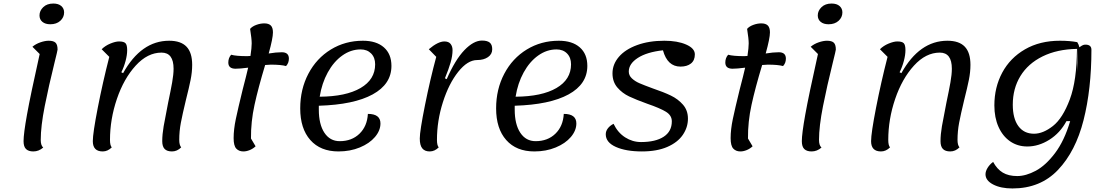

<svg xmlns="http://www.w3.org/2000/svg" viewBox="-20 -830 6245 1084"><path d="M203 -743Q203 -769 224 -789.5Q245 -810 281 -810Q310 -810 326 -796Q342 -782 342 -760Q342 -732 320.5 -712.5Q299 -693 264 -693Q236 -693 219.5 -706.5Q203 -720 203 -743ZM113 -33Q113 -75 132.5 -183.5Q152 -292 204 -525L163 -566Q182 -582 208 -591Q234 -600 255 -600Q282 -600 293.5 -589Q305 -578 305 -550Q305 -545 288 -477Q255 -344 232.5 -230.5Q210 -117 210 -40Q210 -9 224 3Q199 25 168 25Q141 25 127 11.5Q113 -2 113 -33Z M504 -33Q504 -78 532 -221.5Q560 -365 597 -509L554 -552Q574 -572 603 -584Q632 -596 652 -596Q679 -596 688.5 -586Q698 -576 698 -547Q698 -520 689 -486Q680 -452 665 -422L675 -417Q777 -600 935 -600Q1001 -600 1033 -566.5Q1065 -533 1065 -464Q1065 -423 1056 -378.5Q1047 -334 1030 -267Q1010 -184 1001 -136.5Q992 -89 992 -40Q992 -11 1003 2Q980 25 951 25Q923 25 909.5 11Q896 -3 896 -33Q896 -71 904 -117.5Q912 -164 929 -249Q944 -320 952 -365Q960 -410 960 -442Q960 -533 892 -533Q813 -533 746 -459.5Q679 -386 640 -271.5Q601 -157 601 -40Q601 -9 611 2Q588 25 560 25Q504 25 504 -33Z M1611 -499Q1611 -474 1595 -457Q1567 -465 1509 -465Q1499 -465 1477 -463Q1438 -334 1417 -238Q1396 -142 1397 -48L1423 -4Q1408 10 1389.5 17.5Q1371 25 1354 25Q1329 25 1314 9Q1299 -7 1299 -50Q1299 -99 1311.5 -158.5Q1324 -218 1350 -324Q1372 -408 1381 -448Q1335 -442 1310 -442Q1269 -442 1269 -477Q1269 -503 1285 -521Q1313 -513 1375 -513Q1388 -513 1394 -514Q1401 -560 1401 -585Q1401 -611 1392 -667Q1404 -681 1427 -689.5Q1450 -698 1472 -698Q1497 -698 1509 -686Q1521 -674 1521 -647Q1521 -614 1497 -528Q1539 -535 1571 -535Q1611 -535 1611 -499Z M1780 -233V-211Q1780 -128 1811.5 -80.5Q1843 -33 1898 -33Q1966 -33 2009.5 -75Q2053 -117 2057 -187Q2128 -187 2128 -133Q2128 -93 2097 -56.5Q2066 -20 2011.5 2.5Q1957 25 1891 25Q1789 25 1732 -39.5Q1675 -104 1675 -218Q1675 -326 1721 -413.5Q1767 -501 1848 -550.5Q1929 -600 2029 -600Q2105 -600 2147.5 -562.5Q2190 -525 2190 -458Q2190 -355 2084 -297Q1978 -239 1780 -233ZM1785 -284Q1933 -285 2015.5 -333Q2098 -381 2098 -467Q2098 -505 2075.5 -528Q2053 -551 2016 -551Q1961 -551 1912.5 -516.5Q1864 -482 1830.5 -421Q1797 -360 1785 -284Z M2350 -48Q2350 -90 2379.5 -237Q2409 -384 2443 -509L2401 -552Q2453 -596 2489 -596Q2513 -596 2524 -582Q2535 -568 2535 -547Q2535 -515 2524 -477Q2513 -439 2492 -388L2502 -383Q2550 -493 2602 -547Q2654 -601 2701 -601Q2731 -601 2745 -589.5Q2759 -578 2759 -552Q2759 -524 2735 -507.5Q2711 -491 2674 -491Q2620 -491 2567 -424.5Q2514 -358 2480.5 -253Q2447 -148 2447 -40Q2447 -9 2457 2Q2434 25 2406 25Q2378 25 2364 7.5Q2350 -10 2350 -48Z M2886 -233V-211Q2886 -128 2917.5 -80.5Q2949 -33 3004 -33Q3072 -33 3115.5 -75Q3159 -117 3163 -187Q3234 -187 3234 -133Q3234 -93 3203 -56.5Q3172 -20 3117.5 2.5Q3063 25 2997 25Q2895 25 2838 -39.5Q2781 -104 2781 -218Q2781 -326 2827 -413.5Q2873 -501 2954 -550.5Q3035 -600 3135 -600Q3211 -600 3253.5 -562.5Q3296 -525 3296 -458Q3296 -355 3190 -297Q3084 -239 2886 -233ZM2891 -284Q3039 -285 3121.5 -333Q3204 -381 3204 -467Q3204 -505 3181.5 -528Q3159 -551 3122 -551Q3067 -551 3018.5 -516.5Q2970 -482 2936.5 -421Q2903 -360 2891 -284Z M3400 -72Q3400 -90 3412 -105.5Q3424 -121 3444 -131Q3468 -81 3509.5 -54.5Q3551 -28 3599 -28Q3681 -28 3727 -58Q3773 -88 3773 -145Q3773 -179 3739 -199.5Q3705 -220 3635 -244Q3571 -267 3532 -285.5Q3493 -304 3465.5 -336Q3438 -368 3438 -416Q3438 -467 3474 -509Q3510 -551 3577 -575.5Q3644 -600 3731 -600Q3805 -600 3854 -578.5Q3903 -557 3903 -523Q3903 -489 3881 -471.5Q3859 -454 3822 -454Q3748 -454 3723 -546Q3632 -536 3581 -503Q3530 -470 3530 -426Q3530 -404 3547.5 -387.5Q3565 -371 3590.5 -360Q3616 -349 3665 -331Q3727 -310 3767.5 -290.5Q3808 -271 3836 -239Q3864 -207 3864 -160Q3864 -111 3835 -68.5Q3806 -26 3747.5 -0.5Q3689 25 3604 25Q3514 25 3457 -0.5Q3400 -26 3400 -72Z M4417 -499Q4417 -474 4401 -457Q4373 -465 4315 -465Q4305 -465 4283 -463Q4244 -334 4223 -238Q4202 -142 4203 -48L4229 -4Q4214 10 4195.5 17.5Q4177 25 4160 25Q4135 25 4120 9Q4105 -7 4105 -50Q4105 -99 4117.5 -158.5Q4130 -218 4156 -324Q4178 -408 4187 -448Q4141 -442 4116 -442Q4075 -442 4075 -477Q4075 -503 4091 -521Q4119 -513 4181 -513Q4194 -513 4200 -514Q4207 -560 4207 -585Q4207 -611 4198 -667Q4210 -681 4233 -689.5Q4256 -698 4278 -698Q4303 -698 4315 -686Q4327 -674 4327 -647Q4327 -614 4303 -528Q4345 -535 4377 -535Q4417 -535 4417 -499Z M4597 -743Q4597 -769 4618 -789.5Q4639 -810 4675 -810Q4704 -810 4720 -796Q4736 -782 4736 -760Q4736 -732 4714.5 -712.5Q4693 -693 4658 -693Q4630 -693 4613.5 -706.5Q4597 -720 4597 -743ZM4507 -33Q4507 -75 4526.5 -183.5Q4546 -292 4598 -525L4557 -566Q4576 -582 4602 -591Q4628 -600 4649 -600Q4676 -600 4687.5 -589Q4699 -578 4699 -550Q4699 -545 4682 -477Q4649 -344 4626.5 -230.5Q4604 -117 4604 -40Q4604 -9 4618 3Q4593 25 4562 25Q4535 25 4521 11.5Q4507 -2 4507 -33Z M4898 -33Q4898 -78 4926 -221.5Q4954 -365 4991 -509L4948 -552Q4968 -572 4997 -584Q5026 -596 5046 -596Q5073 -596 5082.5 -586Q5092 -576 5092 -547Q5092 -520 5083 -486Q5074 -452 5059 -422L5069 -417Q5171 -600 5329 -600Q5395 -600 5427 -566.5Q5459 -533 5459 -464Q5459 -423 5450 -378.5Q5441 -334 5424 -267Q5404 -184 5395 -136.5Q5386 -89 5386 -40Q5386 -11 5397 2Q5374 25 5345 25Q5317 25 5303.5 11Q5290 -3 5290 -33Q5290 -71 5298 -117.5Q5306 -164 5323 -249Q5338 -320 5346 -365Q5354 -410 5354 -442Q5354 -533 5286 -533Q5207 -533 5140 -459.5Q5073 -386 5034 -271.5Q4995 -157 4995 -40Q4995 -9 5005 2Q4982 25 4954 25Q4898 25 4898 -33Z M6142 -549Q6142 -327 6097.5 -151.5Q6053 24 5953.5 129Q5854 234 5696 234Q5630 234 5587 211.5Q5544 189 5544 154Q5544 137 5555.5 118Q5567 99 5587 84Q5609 125 5641.5 144.5Q5674 164 5723 164Q5772 164 5828 134Q5884 104 5936.5 34.5Q5989 -35 6022 -146H6001Q5965 -79 5904.5 -41Q5844 -3 5780 -3Q5725 -3 5683 -32Q5641 -61 5617.5 -113.5Q5594 -166 5594 -235Q5594 -337 5638.5 -420Q5683 -503 5767 -551.5Q5851 -600 5964 -600Q6020 -600 6062 -592Q6071 -578 6074 -563Q6088 -573 6094.5 -575.5Q6101 -578 6108 -578Q6142 -578 6142 -549ZM6062 -424 6063 -476Q6063 -500 6061 -554H6060ZM6060 -554Q5948 -552 5866 -511.5Q5784 -471 5741 -400.5Q5698 -330 5698 -239Q5698 -161 5729.5 -118Q5761 -75 5818 -75Q5869 -75 5924.5 -118.5Q5980 -162 6020 -269Q6060 -376 6060 -554Z"/></svg>

Font: Lemonada Light
Style: Regular
Weight: 300
Designer: Mohamed Gaber (Arabic) Eduardo Tunni (Latin)
Foundry: Kief Type Foundry
Version: Version 3.006